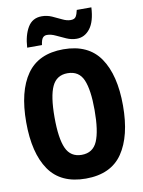

<svg xmlns="http://www.w3.org/2000/svg" viewBox="-100 -997 800 1075"><g transform="rotate(-10 300.0 -459.5)"><path d="M300 10Q158 10 91.5 -86.5Q25 -183 25 -358Q25 -534 92 -629.5Q159 -725 300 -725Q442 -725 508.5 -628Q575 -531 575 -357Q575 -184 509 -87Q443 10 300 10ZM300 -125Q364 -125 389 -183Q414 -241 414 -360Q414 -475 389.5 -532Q365 -589 300 -589Q238 -589 212 -533.5Q186 -478 186 -358Q186 -238 211.5 -181.5Q237 -125 300 -125ZM103 -769Q107 -839 133.5 -883.5Q160 -928 213 -928Q243 -928 270.5 -916Q298 -904 323 -891.5Q348 -879 370 -879Q392 -879 400 -892Q408 -905 413 -929H496Q492 -849 461.5 -809.5Q431 -770 385 -770Q356 -770 327.5 -782.5Q299 -795 273 -807.5Q247 -820 224 -820Q209 -820 200 -809.5Q191 -799 187 -769Z"/></g></svg>

Font: Noto Sans Mono ExtraBold
Style: Regular
Weight: 800
Designer: Monotype Design Team
Foundry: Monotype Imaging Inc.
Version: Version 2.014